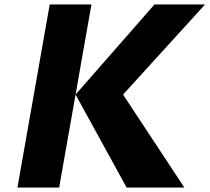

<svg xmlns="http://www.w3.org/2000/svg" viewBox="-20 -845 944 865"><path d="M810.5 0 534.4 -419 904 -825H676L320.4 -419L392 -825H204L58.5 0H246.5L320.4 -419L550.5 0Z"/></svg>

Font: Hussar Wysoki
Style: Obl
Weight: 700
Foundry: Cannot Into Space Fonts
Version: Version 0.92